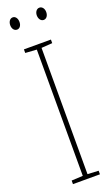

<svg xmlns="http://www.w3.org/2000/svg" viewBox="-170 -919 559 956"><g transform="rotate(-20 109.5 -441.5)"><path d="M15 -850C15 -833 24 -818 40 -818C54 -818 64 -831 64 -850C64 -869 54 -883 40 -883C24 -883 15 -867 15 -850ZM156 -851C156 -833 166 -818 181 -818C196 -818 206 -832 206 -851C206 -870 195 -883 181 -883C166 -883 156 -868 156 -851ZM181 0V-19L123 -22V-691L181 -695V-714H38V-695L98 -691V-22L38 -19V0Z"/></g></svg>

Font: Noto Sans Kannada ExtraCondensed Thin
Style: Regular
Weight: 100
Width: 2
Designer: Jelle Bosma - Monotype Design Team
Foundry: Monotype Imaging Inc.
Version: Version 2.005